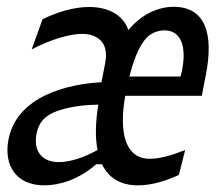

<svg xmlns="http://www.w3.org/2000/svg" viewBox="-20 -546 660 578"><path d="M395 12C439 12 485 -3.5 518.5 -19.5L537.5 -94.5C499 -79 462.5 -68 431 -68C353.5 -68 338.5 -153.5 357 -257.5H587.5L599.5 -319.5C624 -443.5 599 -525.5 502.5 -525.5C458 -525.5 407 -504.5 366.5 -455.5C350 -503 303.5 -525 248.5 -525C202 -525 151.5 -509.5 108 -488L75.5 -397.5C133.5 -427.5 190 -444 227 -444C268.5 -444 310 -422.5 296.5 -355.5L285.5 -298.5C185 -293 31 -257.5 5.5 -126C-9.5 -47 29.5 12 113.5 12C159.5 12 217 -5.5 269.5 -51.5H287C307 -10 343.5 12 395 12ZM90 -143.5C96 -174 112 -199.5 160.5 -214.5C199 -227 243 -230.5 276 -231C267 -176.5 266.5 -131 273.5 -94.5C233 -71.5 190 -58 157.5 -58C102.5 -58 80.5 -95 90 -143.5ZM369.5 -315.5C386.5 -383.5 407 -419 424 -435C439.5 -449.5 459.5 -454.5 475.5 -454.5C522 -454.5 543 -411.5 528 -333.5L523.5 -315.5Z"/></svg>

Font: Monaspace Argon
Style: Italic
Weight: 400
Italic angle: -11°
Designer: Riley Cran & the Lettermatic Team
Foundry: Lettermatic
Version: Version 1.101 (Monaspace Argon)